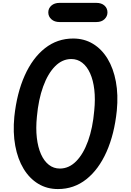

<svg xmlns="http://www.w3.org/2000/svg" viewBox="-20 -1276 888 1306"><path d="M374 10Q299.5 10 240 -26Q180.5 -62 140.5 -128Q100.5 -194 83.8 -284.2Q67 -374.5 77.5 -482.5Q94.5 -642.5 148 -762Q201.5 -881.5 285.5 -947.8Q369.5 -1014 478 -1014Q552.5 -1014 612 -978.2Q671.5 -942.5 711.5 -876.8Q751.5 -811 768.2 -721Q785 -631 774.5 -523Q758 -363 704.5 -243Q651 -123 567 -56.5Q483 10 374 10ZM231 -482.5Q223 -403.5 230.5 -338.8Q238 -274 259 -227Q280 -180 312.5 -154.8Q345 -129.5 387 -129.5Q449 -129.5 498 -179Q547 -228.5 579 -317.2Q611 -406 621 -523Q629 -601.5 621.5 -666Q614 -730.5 593 -777.2Q572 -824 539.5 -849.2Q507 -874.5 465 -874.5Q403.5 -874.5 354.5 -825Q305.5 -775.5 273.5 -687.2Q241.5 -599 231 -482.5ZM385.5 -1126Q350.5 -1126 329.5 -1145Q308.5 -1164 308.5 -1191.5Q308.5 -1219.5 329.5 -1238Q350.5 -1256.5 385.5 -1256.5H635Q670.5 -1256.5 690.8 -1238Q711 -1219.5 711 -1191.5Q711 -1165 690.8 -1145.5Q670.5 -1126 635 -1126Z"/></svg>

Font: Edu SA Hand
Style: Regular
Weight: 400
Designer: Tina and Corey Anderson, Eben Sorkin, Mirko Velimirovic
Foundry: Google for Education
Version: Version 2.000